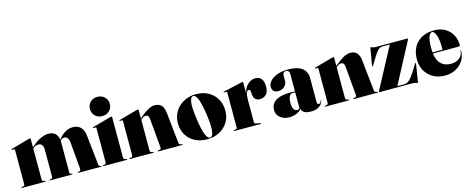

<svg xmlns="http://www.w3.org/2000/svg" viewBox="-36 -1303 4728 1930"><g transform="rotate(-15 2328.0 -338.0)"><path d="M231 -452V-365Q284.5 -415 331.5 -436.5Q378.5 -458 415 -458Q455 -458 482.2 -436.8Q509.5 -415.5 516 -368.5Q584.5 -458 670 -458Q715 -458 747.2 -430Q779.5 -402 786 -338L820 -27Q821.5 -14 831 -11L842 -8Q847 -6.5 847 -4Q847 0 842 0H604Q600 0 600 -4Q600 -7 605 -8L618 -11Q634.5 -15 633 -38L608 -319Q606 -345.5 593 -362.2Q580 -379 558 -379Q535 -379 520 -359L517.5 -355.5Q518 -347.5 518 -339V-25Q518 -13.5 527 -12L539 -9Q545 -7 545 -4Q545 0 537 0H311Q307 0 307 -4Q307 -7 312 -8L325 -11Q334 -13.5 337 -20Q340 -26.5 340 -36V-319Q340 -345.5 326.5 -362.2Q313 -379 292 -379Q274 -379 260.5 -373.2Q247 -367.5 235 -356L231 -352V-31Q231 -15.5 244 -12L263 -8Q268 -7 268 -4Q268 0 262 0H19Q13 0 13 -4Q13 -7.5 20 -9L38 -13Q50 -15.5 50 -29V-386Q50 -396 42 -396H20Q15 -396 15 -400Q15 -403.5 21 -405L211 -458Q215.5 -459.5 218.2 -459.8Q221 -460 224 -460Q231 -460 231 -452Z M986 -488.5Q940.5 -488.5 912 -517.5Q883.5 -546.5 883.5 -588.5Q883.5 -630.5 912 -659.5Q940.5 -688.5 986 -688.5Q1032 -688.5 1061.2 -659.5Q1090.5 -630.5 1090.5 -588.5Q1090.5 -546.5 1061.2 -517.5Q1032 -488.5 986 -488.5ZM1078.5 -453V-32Q1078.5 -15.5 1090.5 -13L1109.5 -8.5Q1115.5 -7 1115.5 -4Q1115.5 0 1110.5 0H865.5Q860.5 0 860.5 -4Q860.5 -7 866.5 -8.5L885.5 -13Q897.5 -15.5 897.5 -32V-388Q897.5 -396 889 -396H869.5Q863.5 -396 863.5 -400.5Q863.5 -403.5 868.5 -405L1058 -457.5Q1068 -460 1071.5 -460Q1078.5 -460 1078.5 -453Z M1354.5 -453V-366.5Q1406.5 -411.5 1447.2 -434.8Q1488 -458 1520.5 -458Q1565 -458 1589.8 -432.8Q1614.5 -407.5 1620.5 -351L1654.5 -32Q1656 -15.5 1666.5 -13L1685.5 -8.5Q1691.5 -7 1691.5 -4Q1691.5 0 1686.5 0H1437Q1432 0 1432 -4Q1432 -7 1438 -8.5L1457 -13Q1470.5 -16 1469 -32L1442.5 -332Q1440.5 -356.5 1432.5 -367.8Q1424.5 -379 1406.5 -379Q1394 -379 1382.2 -372.8Q1370.5 -366.5 1358.5 -356L1354.5 -352.5V-32Q1354.5 -15.5 1366.5 -13L1385.5 -8.5Q1391.5 -7 1391.5 -4Q1391.5 0 1386.5 0H1141.5Q1136.5 0 1136.5 -4Q1136.5 -7 1142.5 -8.5L1161.5 -13Q1173.5 -15.5 1173.5 -32V-388Q1173.5 -396 1165 -396H1145.5Q1139.5 -396 1139.5 -400.5Q1139.5 -403.5 1144.5 -405L1334 -457.5Q1344 -460 1347.5 -460Q1354.5 -460 1354.5 -453Z M1951.5 -458Q2023 -458 2077.8 -428Q2132.5 -398 2163.5 -344.8Q2194.5 -291.5 2194.5 -222Q2194.5 -154 2162.2 -101.8Q2130 -49.5 2073.5 -19.8Q2017 10 1943.5 10Q1872 10 1817.2 -19.5Q1762.5 -49 1731.5 -101.2Q1700.5 -153.5 1700.5 -222Q1700.5 -290 1733.2 -343.2Q1766 -396.5 1822.8 -427.2Q1879.5 -458 1951.5 -458ZM1980 0Q2006.5 -4 2013 -60Q2019.5 -116 2003.5 -231Q1986.5 -346 1965.5 -398.2Q1944.5 -450.5 1916.5 -446.5Q1890.5 -442 1884.2 -386.5Q1878 -331 1894 -216Q1910.5 -101 1931.5 -48.5Q1952.5 4 1980 0Z M2441.5 -447V-339Q2456.5 -398 2492.5 -428Q2528.5 -458 2568.5 -458Q2652.5 -458 2652.5 -349Q2652.5 -295 2627 -269Q2601.5 -243 2563 -243Q2527.5 -243 2511.5 -262.2Q2495.5 -281.5 2493.5 -318L2492.5 -337Q2492 -348 2488 -355Q2484 -362 2473.5 -362Q2459.5 -362 2450.5 -339Q2441.5 -316 2441.5 -265V-37Q2441.5 -21.5 2454.5 -18L2503.5 -8Q2508.5 -7 2508.5 -4Q2508.5 0 2502.5 0H2229.5Q2223.5 0 2223.5 -4Q2223.5 -7.5 2230.5 -9L2248.5 -13Q2260.5 -15.5 2260.5 -29V-391Q2260.5 -401 2252.5 -401H2230.5Q2225.5 -401 2225.5 -405Q2225.5 -408.5 2231.5 -410L2421.5 -453Q2426 -454 2428.8 -454.5Q2431.5 -455 2434.5 -455Q2441.5 -455 2441.5 -447Z M2668.5 -100Q2668.5 -160.5 2718.8 -194.8Q2769 -229 2887.5 -229Q2907 -229 2920.5 -225V-410Q2920.5 -428 2911.2 -438.5Q2902 -449 2888.5 -449Q2851.5 -449 2851.5 -410V-357Q2851.5 -323.5 2826 -298.2Q2800.5 -273 2759.5 -273Q2732 -273 2714.2 -288.5Q2696.5 -304 2696.5 -336Q2696.5 -363.5 2720.5 -391.8Q2744.5 -420 2792.2 -439Q2840 -458 2911 -458Q3007 -458 3054.8 -421Q3102.5 -384 3102.5 -314V-67Q3102.5 -43 3120.5 -43Q3128 -43 3135.2 -48.8Q3142.5 -54.5 3144.5 -70Q3145 -74 3147.5 -74Q3150.5 -74 3150.5 -70Q3150.5 -58.5 3138.8 -39.5Q3127 -20.5 3099.8 -5.2Q3072.5 10 3025.5 10Q2975 10 2952.8 -6Q2930.5 -22 2929.5 -44Q2907 -17.5 2873.2 -3.8Q2839.5 10 2801.5 10Q2744 10 2706.2 -21Q2668.5 -52 2668.5 -100ZM2846.5 -125Q2846.5 -80 2860 -60Q2873.5 -40 2894.5 -40Q2907 -40 2920.5 -50.5V-216Q2910 -219 2894.5 -219Q2872.5 -219 2859.5 -196Q2846.5 -173 2846.5 -125Z M3388.5 -453V-366.5Q3440.5 -411.5 3481.2 -434.8Q3522 -458 3554.5 -458Q3599 -458 3623.8 -432.8Q3648.5 -407.5 3654.5 -351L3688.5 -32Q3690 -15.5 3700.5 -13L3719.5 -8.5Q3725.5 -7 3725.5 -4Q3725.5 0 3720.5 0H3471Q3466 0 3466 -4Q3466 -7 3472 -8.5L3491 -13Q3504.5 -16 3503 -32L3476.5 -332Q3474.5 -356.5 3466.5 -367.8Q3458.5 -379 3440.5 -379Q3428 -379 3416.2 -372.8Q3404.5 -366.5 3392.5 -356L3388.5 -352.5V-32Q3388.5 -15.5 3400.5 -13L3419.5 -8.5Q3425.5 -7 3425.5 -4Q3425.5 0 3420.5 0H3175.5Q3170.5 0 3170.5 -4Q3170.5 -7 3176.5 -8.5L3195.5 -13Q3207.5 -15.5 3207.5 -32V-388Q3207.5 -396 3199 -396H3179.5Q3173.5 -396 3173.5 -400.5Q3173.5 -403.5 3178.5 -405L3368 -457.5Q3378 -460 3381.5 -460Q3388.5 -460 3388.5 -453Z M4148.5 -428 3928.5 -12H4000.5Q4020.5 -12 4038.8 -23Q4057 -34 4079.5 -62.5Q4102 -91 4133.5 -143L4159 -185Q4162 -190.5 4166 -189Q4169 -188 4168 -180L4139 -1Q4137 11 4134 11Q4129.5 11 4117.2 5.5Q4105 0 4084 0H3741Q3735.5 0 3735.5 -4Q3735.5 -9 3741.5 -20L3963.5 -436H3889Q3870 -436 3855.5 -428Q3841 -420 3824.2 -397.8Q3807.5 -375.5 3781.5 -333L3745 -273Q3741.5 -267.5 3738 -269Q3735 -270.5 3736 -278L3765 -447Q3767 -459 3770 -459Q3775 -459 3787.2 -453.5Q3799.5 -448 3820 -448H4149Q4154.5 -448 4154.5 -444Q4154.5 -440 4148.5 -428Z M4641.5 -248Q4641.5 -236 4627.5 -236H4358.5Q4368.5 -159.5 4408 -124.2Q4447.5 -89 4507.5 -89Q4563 -89 4597.8 -116.8Q4632.5 -144.5 4632.5 -191Q4632.5 -195 4635.5 -195Q4639.5 -195 4639.5 -190Q4639.5 -133 4610.8 -87.8Q4582 -42.5 4532.5 -16.2Q4483 10 4420.5 10Q4352.5 10 4300 -19Q4247.5 -48 4217.5 -99.5Q4187.5 -151 4187.5 -218Q4187.5 -330.5 4253 -394.2Q4318.5 -458 4428.5 -458Q4494 -458 4541.8 -430.5Q4589.5 -403 4615.5 -355.5Q4641.5 -308 4641.5 -248ZM4355.5 -287Q4355.5 -266.5 4357.5 -248H4453.5Q4462.5 -248 4462.5 -259Q4462.5 -359.5 4444.2 -403.2Q4426 -447 4406.5 -447Q4386.5 -447 4371 -413.2Q4355.5 -379.5 4355.5 -287Z"/></g></svg>

Font: Fraunces 144pt Black
Style: Regular
Weight: 900
Version: Version 1.000;[0bf87f6ff]